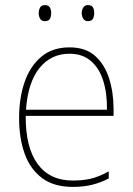

<svg xmlns="http://www.w3.org/2000/svg" viewBox="-20 -724 521 754"><path d="M253 -538Q316 -538 353.5 -504.5Q391 -471 408.5 -416Q426 -361 426 -295V-269H81Q80 -146 127.5 -80.5Q175 -15 266 -15Q306 -15 337.5 -22.5Q369 -30 407 -51V-23Q376 -7 342 1.5Q308 10 266 10Q192 10 145.5 -24.5Q99 -59 77 -120Q55 -181 55 -261Q55 -339 76.5 -401.5Q98 -464 142 -501Q186 -538 253 -538ZM253 -513Q181 -513 135.5 -457.5Q90 -402 82 -293H400Q401 -357 385.5 -406.5Q370 -456 337 -484.5Q304 -513 253 -513ZM132 -673Q132 -685 137.5 -694.5Q143 -704 156 -704Q171 -704 176 -694.5Q181 -685 181 -673Q181 -659 176 -650Q171 -641 156 -641Q143 -641 137.5 -650.5Q132 -660 132 -673ZM301 -673Q301 -685 307 -694.5Q313 -704 325 -704Q340 -704 345 -695Q350 -686 350 -673Q350 -660 345 -650.5Q340 -641 325 -641Q313 -641 307 -650.5Q301 -660 301 -673Z"/></svg>

Font: Noto Sans Khmer SemiCondensed Thin
Style: Regular
Weight: 250
Width: 4
Designer: Danh Hong and the Monotype Design Team
Foundry: Monotype Imaging Inc.
Version: Version 2.004